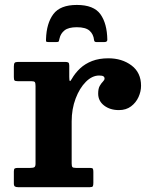

<svg xmlns="http://www.w3.org/2000/svg" viewBox="-20 -777 619 797"><path d="M127.5 -419.7V-97.8Q127.5 -86 122.6 -83Q117.7 -80 105.5 -80H54Q44.7 -80 41.1 -77.6Q37.5 -75.3 37.5 -65.5V-15.5Q37.5 -6 41.7 -3Q46 0 55.5 0H353Q363 0 365.3 -3.8Q367.5 -7.5 367.5 -17.8V-63.3Q367.5 -73 365.5 -76.5Q363.5 -80 354 -80H295.5Q283.5 -80 280.5 -83.6Q277.5 -87.3 277.5 -99V-273Q277.5 -324.5 293.9 -367.9Q310.3 -411.2 336.4 -437.4Q362.5 -463.5 391.5 -463.5Q404.8 -463.5 409.4 -460.1Q414 -456.7 414 -451Q414 -445 407.4 -438.5Q400.8 -432 394.1 -420.6Q387.5 -409.2 387.5 -388.5Q387.5 -358 412.1 -339Q436.8 -320 473.5 -320Q503.5 -320 524 -335.5Q544.5 -351 555 -374.2Q565.5 -397.5 565.5 -421Q565.5 -475.7 525.9 -505.4Q486.3 -535 430 -535Q391.5 -535 362.4 -523.8Q333.3 -512.5 312.5 -493.1Q291.8 -473.7 277.8 -449.2Q271.8 -438.2 269.6 -441Q267.5 -443.8 267.5 -458.3V-504.7Q267.5 -514.7 263.6 -517.4Q259.8 -520 250.5 -520H55Q44.2 -520 40.9 -516.2Q37.5 -512.5 37.5 -501.2V-457.2Q37.5 -446.5 40.2 -443.2Q43 -440 54 -440H110Q122 -440 124.7 -436Q127.5 -432 127.5 -419.7ZM299 -756.5Q230 -756.5 201.5 -718.4Q173 -680.3 171 -614.5Q170.5 -607 171.8 -604.7Q173 -602.5 181 -602.5H214.5Q223.5 -602.5 224.4 -606.4Q225.3 -610.2 227 -617Q231.5 -638 248 -651Q264.5 -664 299 -664Q335.5 -664 351.8 -649.5Q368 -635 370.5 -610.5Q371.3 -602.5 379.5 -602.5H414Q425.5 -602.5 425.5 -612Q424.5 -679.3 396.9 -717.9Q369.3 -756.5 299 -756.5Z"/></svg>

Font: Besley
Style: Regular
Weight: 400
Designer: Owen Earl
Foundry: indestructible type*
Version: Version 4.000